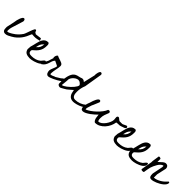

<svg xmlns="http://www.w3.org/2000/svg" viewBox="292 -1980 3271 3271"><g transform="rotate(45 1927.5 -344.5)"><path d="M20.5 -104.5 49.8 -239.3Q53.7 -271.5 61 -303.2Q68.4 -335 78.6 -359.4Q88.9 -383.8 100.6 -399.4Q112.3 -415 125 -415Q139.6 -415 146.5 -402.8Q153.3 -390.6 153.3 -377.9V-366.2L86.9 -152.3Q81.1 -131.8 78.6 -116.2Q76.2 -100.6 76.2 -81.1Q76.2 -78.1 75.7 -73.2Q75.2 -68.4 76.2 -63.5Q77.1 -58.6 79.6 -55.2Q82 -51.8 85.9 -51.8Q95.7 -51.8 107.9 -56.6Q120.1 -61.5 132.8 -67.9Q145.5 -74.2 156.2 -80.6Q167 -86.9 172.9 -90.8Q195.3 -104.5 213.9 -119.1Q232.4 -133.8 249 -149.4Q265.6 -165 280.3 -183.1Q294.9 -201.2 310.5 -223.6Q315.4 -232.4 322.3 -249.5Q329.1 -266.6 336.9 -288.6Q344.7 -310.5 352.5 -333Q360.4 -355.5 368.2 -375Q376 -394.5 383.8 -406.7Q391.6 -418.9 399.4 -418.9Q409.2 -418.9 413.6 -415.5Q418 -412.1 420.4 -406.2Q422.9 -400.4 424.3 -393.6Q425.8 -386.7 428.7 -380.9Q429.7 -379.9 433.6 -378.4Q437.5 -377 439.5 -376Q449.2 -373 449.7 -371.1Q450.2 -369.1 449.2 -366.7Q448.2 -364.3 449.2 -363.8Q450.2 -363.3 460 -363.3H462.9Q474.6 -364.3 492.7 -366.7Q510.7 -369.1 527.3 -371.1Q543.9 -373 556.2 -375Q568.4 -377 568.4 -377L587.9 -335Q559.6 -327.1 540 -322.8Q520.5 -318.4 502.4 -316.4Q484.4 -314.5 464.4 -315.4Q444.3 -316.4 416 -318.4L410.2 -313.5Q391.6 -267.6 372.6 -229Q353.5 -190.4 328.1 -157.7Q302.7 -125 271 -96.2Q239.3 -67.4 196.3 -43Q168.9 -27.3 140.6 -13.2Q112.3 1 82 1Q63.5 1 51.3 -5.9Q39.1 -12.7 32.2 -23.9Q25.4 -35.2 22.9 -50.3Q20.5 -65.4 20.5 -81.1Z M543.9 -152.3Q545.9 -158.2 550.3 -173.3Q554.7 -188.5 559.1 -206.1Q563.5 -223.6 566.9 -239.7Q570.3 -255.9 572.3 -261.7Q578.1 -285.2 586.4 -312.5Q594.7 -339.8 609.4 -363.3Q624 -386.7 647 -401.9Q669.9 -417 704.1 -417Q716.8 -417 722.2 -407.7Q727.5 -398.4 731.4 -387.7Q731.4 -383.8 731.9 -373.5Q732.4 -363.3 732.4 -359.4Q732.4 -317.4 724.1 -285.2Q715.8 -252.9 698.7 -225.6Q681.6 -198.2 657.2 -174.3Q632.8 -150.4 601.6 -124Q600.6 -121.1 598.6 -114.3Q596.7 -107.4 596.7 -104.5V-102.5Q596.7 -85 602.5 -74.2Q608.4 -63.5 618.7 -57.1Q628.9 -50.8 642.1 -49.3Q655.3 -47.9 670.9 -47.9Q716.8 -47.9 758.8 -60.5Q800.8 -73.2 835.9 -101.6Q840.8 -106.4 848.1 -115.7Q855.5 -125 863.3 -134.8Q871.1 -144.5 879.9 -151.9Q888.7 -159.2 898.4 -159.2Q908.2 -159.2 910.2 -151.4Q912.1 -143.6 912.1 -135.7Q912.1 -114.3 898.9 -95.2Q885.7 -76.2 864.7 -61Q843.8 -45.9 816.9 -34.2Q790 -22.5 763.7 -14.6Q737.3 -6.8 713.4 -2.9Q689.5 1 672.9 1Q621.1 1 586.4 -16.1Q551.8 -33.2 539.1 -85ZM683.6 -344.7Q664.1 -327.1 652.8 -313Q641.6 -298.8 635.3 -283.7Q628.9 -268.6 624.5 -251Q620.1 -233.4 615.2 -210Q633.8 -224.6 646 -239.3Q658.2 -253.9 666 -269.5Q673.8 -285.2 677.7 -303.2Q681.6 -321.3 683.6 -344.7Z M868.2 -116.2Q895.5 -136.7 908.7 -156.2Q921.9 -175.8 929.7 -195.3Q937.5 -214.8 942.4 -236.8Q947.3 -258.8 958 -285.2Q954.1 -292 953.6 -297.4Q953.1 -302.7 953.1 -310.5Q953.1 -318.4 955.6 -329.1Q958 -339.8 962.9 -349.1Q967.8 -358.4 974.6 -365.2Q981.4 -372.1 991.2 -372.1Q990.2 -368.2 1002.4 -363.3Q1014.6 -358.4 1032.7 -352.5Q1050.8 -346.7 1071.3 -339.8Q1091.8 -333 1107.4 -325.2Q1125 -315.4 1132.3 -304.2Q1139.6 -293 1139.6 -272.5Q1139.6 -253.9 1135.3 -230.5Q1130.9 -207 1126.5 -183.1Q1122.1 -159.2 1117.7 -135.3Q1113.3 -111.3 1113.3 -91.8V-66.4Q1112.3 -57.6 1117.7 -57.1Q1123 -56.6 1127.9 -56.6Q1139.6 -56.6 1149.4 -60.5Q1159.2 -64.5 1169.4 -69.3Q1179.7 -74.2 1189.5 -78.6Q1199.2 -83 1210 -85L1295.9 -137.7Q1299.8 -144.5 1306.2 -148.9Q1312.5 -153.3 1318.4 -157.2Q1328.1 -163.1 1341.8 -173.8Q1348.6 -179.7 1356.4 -185.5H1385.7Q1388.7 -185.5 1389.6 -179.7Q1390.6 -173.8 1390.6 -170.9Q1390.6 -159.2 1374 -141.6Q1357.4 -124 1331.1 -105.5Q1304.7 -86.9 1272.5 -68.8Q1240.2 -50.8 1209.5 -36.1Q1178.7 -21.5 1152.8 -12.7Q1127 -3.9 1113.3 -3.9Q1095.7 -3.9 1085 -12.7Q1074.2 -21.5 1067.4 -34.2Q1060.5 -46.9 1058.1 -62Q1055.7 -77.1 1055.7 -91.8Q1055.7 -102.5 1062.5 -122.1Q1069.3 -141.6 1078.1 -162.1Q1086.9 -182.6 1093.8 -202.1Q1100.6 -221.7 1100.6 -233.4Q1100.6 -234.4 1086.4 -241.2Q1072.3 -248 1055.7 -256.3Q1039.1 -264.6 1024.9 -271Q1010.7 -277.3 1010.7 -278.3Q989.3 -255.9 981 -230.5Q972.7 -205.1 964.4 -177.7Q956.1 -150.4 939.9 -123Q923.8 -95.7 885.7 -69.3Q884.8 -69.3 881.3 -70.3Q877.9 -71.3 874.5 -75.7Q871.1 -80.1 869.1 -89.4Q867.2 -98.6 868.2 -116.2Z M1585 -147.5Q1580.1 -142.6 1566.4 -130.9Q1552.7 -119.1 1537.6 -106Q1522.5 -92.8 1508.8 -81.5Q1495.1 -70.3 1489.3 -66.4Q1487.3 -65.4 1478 -60.1Q1468.8 -54.7 1457 -47.4Q1445.3 -40 1433.1 -33.7Q1420.9 -27.3 1414.1 -23.4Q1402.3 -17.6 1397.5 -15.1Q1392.6 -12.7 1382.8 -12.7Q1367.2 -12.7 1350.1 -22.9Q1333 -33.2 1333 -51.8V-157.2L1346.7 -228.5Q1357.4 -269.5 1371.1 -295.4Q1384.8 -321.3 1405.3 -338.4Q1425.8 -355.5 1454.6 -364.3Q1483.4 -373 1522.5 -380.9Q1524.4 -381.8 1535.2 -385.7Q1545.9 -389.6 1547.9 -390.6H1561.5Q1577.1 -390.6 1589.4 -383.8Q1601.6 -377 1613.3 -366.2L1662.1 -575.2Q1660.2 -585.9 1662.1 -605Q1664.1 -624 1669.4 -643.6Q1674.8 -663.1 1683.6 -676.8Q1692.4 -690.4 1704.1 -690.4Q1718.8 -690.4 1727.1 -679.7Q1735.4 -668.9 1732.4 -652.3L1679.7 -333Q1662.1 -291 1653.8 -249Q1645.5 -207 1645.5 -162.1Q1645.5 -141.6 1648.4 -121.1Q1651.4 -100.6 1659.7 -84Q1668 -67.4 1682.6 -57.1Q1697.3 -46.9 1720.7 -46.9Q1772.5 -46.9 1823.2 -65.9Q1874 -85 1913.1 -118.2Q1915 -118.2 1916 -118.7Q1917 -119.1 1918.9 -119.1Q1926.8 -119.1 1932.6 -114.3Q1932.6 -112.3 1933.1 -108.4Q1933.6 -104.5 1933.6 -102.5Q1933.6 -86.9 1920.9 -73.2Q1908.2 -59.6 1888.2 -47.9Q1868.2 -36.1 1844.2 -27.3Q1820.3 -18.6 1796.4 -11.7Q1772.5 -4.9 1752 -2Q1731.4 1 1719.7 1Q1685.5 1 1662.6 -10.3Q1639.6 -21.5 1624.5 -42Q1609.4 -62.5 1601.6 -89.4Q1593.8 -116.2 1589.8 -147.5ZM1394.5 -185.5Q1394.5 -179.7 1393.1 -166Q1391.6 -152.3 1390.1 -136.2Q1388.7 -120.1 1387.2 -106Q1385.7 -91.8 1384.8 -85Q1384.8 -83 1384.3 -75.2Q1383.8 -67.4 1383.8 -65.4Q1397.5 -65.4 1418.9 -76.7Q1440.4 -87.9 1463.9 -106Q1487.3 -124 1511.7 -147Q1536.1 -169.9 1555.2 -192.4Q1574.2 -214.8 1586.9 -236.8Q1599.6 -258.8 1599.6 -274.4Q1599.6 -279.3 1592.3 -288.1Q1585 -296.9 1575.7 -304.7Q1566.4 -312.5 1557.1 -318.4Q1547.9 -324.2 1541 -324.2Q1520.5 -331.1 1493.7 -320.8Q1466.8 -310.5 1443.4 -289.6Q1419.9 -268.6 1405.3 -241.2Q1390.6 -213.9 1394.5 -185.5Z M1902.3 -55.7Q1902.3 -89.8 1910.2 -122.1Q1918 -154.3 1931.6 -185.5Q1940.4 -218.8 1951.2 -247.6Q1961.9 -276.4 1973.1 -297.4Q1984.4 -318.4 1996.1 -330.6Q2007.8 -342.8 2020.5 -342.8Q2033.2 -342.8 2039.6 -335.4Q2045.9 -328.1 2045.9 -315.4V-309.6L1998 -195.3Q1997.1 -193.4 1993.2 -188Q1989.3 -182.6 1989.3 -180.7V-176.8Q1987.3 -171.9 1983.9 -161.1Q1980.5 -150.4 1976.6 -138.2Q1972.7 -126 1969.2 -115.2Q1965.8 -104.5 1964.8 -100.6Q1962.9 -95.7 1961.9 -85Q1960.9 -74.2 1960.9 -71.3Q1960.9 -69.3 1961.9 -64Q1962.9 -58.6 1964.8 -56.6Q2002 -71.3 2044.4 -101.1Q2086.9 -130.9 2126 -168Q2165 -205.1 2195.8 -245.6Q2226.6 -286.1 2241.2 -324.2Q2243.2 -325.2 2251 -327.1Q2258.8 -329.1 2260.7 -329.1Q2261.7 -329.1 2263.2 -329.1Q2264.6 -329.1 2265.6 -329.1Q2275.4 -329.1 2282.7 -320.3Q2290 -311.5 2290 -302.7Q2290 -301.8 2289.6 -298.8Q2289.1 -295.9 2289.1 -294.9Q2271.5 -252.9 2258.8 -214.8Q2246.1 -176.8 2246.1 -132.8Q2246.1 -114.3 2247.6 -103Q2249 -91.8 2255.9 -71.3Q2256.8 -66.4 2260.3 -66.4Q2263.7 -66.4 2266.6 -66.4Q2295.9 -66.4 2325.2 -88.9Q2354.5 -111.3 2378.4 -144Q2402.3 -176.8 2417 -212.9Q2431.6 -249 2431.6 -276.4Q2431.6 -291 2429.2 -304.2Q2426.8 -317.4 2426.8 -331.1Q2426.8 -343.8 2433.6 -353.5Q2440.4 -363.3 2453.1 -363.3Q2461.9 -363.3 2469.7 -357.9Q2477.5 -352.5 2484.9 -345.7Q2492.2 -338.9 2500 -333Q2507.8 -327.1 2517.6 -324.2Q2541 -324.2 2554.2 -324.2Q2567.4 -324.2 2574.7 -324.2Q2582 -324.2 2586.9 -325.7Q2591.8 -327.1 2598.6 -330.6Q2605.5 -334 2617.7 -339.8Q2629.9 -345.7 2650.4 -355.5Q2651.4 -356.4 2654.3 -356.4Q2657.2 -356.4 2658.2 -356.4Q2667 -356.4 2673.8 -350.6Q2680.7 -344.7 2680.7 -335Q2680.7 -324.2 2675.3 -317.9Q2669.9 -311.5 2662.1 -307.1Q2654.3 -302.7 2645 -299.3Q2635.7 -295.9 2627.9 -293.9Q2605.5 -285.2 2593.3 -281.7Q2581.1 -278.3 2574.7 -276.9Q2568.4 -275.4 2564.5 -274.9Q2560.5 -274.4 2553.2 -274.4Q2545.9 -274.4 2533.7 -273.9Q2521.5 -273.4 2499 -271.5Q2497.1 -271.5 2493.7 -269.5Q2490.2 -267.6 2489.3 -266.6Q2483.4 -222.7 2462.4 -177.2Q2441.4 -131.8 2408.2 -94.2Q2375 -56.6 2331.5 -33.2Q2288.1 -9.8 2241.2 -9.8Q2231.4 -9.8 2223.1 -18.1Q2214.8 -26.4 2208.5 -37.1Q2202.1 -47.9 2198.2 -59.1Q2194.3 -70.3 2193.4 -76.2Q2192.4 -80.1 2190.9 -90.8Q2189.5 -101.6 2188 -114.3Q2186.5 -127 2185.1 -137.2Q2183.6 -147.5 2183.6 -152.3Q2166 -133.8 2137.7 -107.9Q2109.4 -82 2076.2 -58.1Q2043 -34.2 2009.3 -17.1Q1975.6 0 1948.2 0Q1922.9 0 1912.6 -17.6Q1902.3 -35.2 1902.3 -55.7Z M2643.6 -152.3Q2645.5 -158.2 2649.9 -173.3Q2654.3 -188.5 2658.7 -206.1Q2663.1 -223.6 2666.5 -239.7Q2669.9 -255.9 2671.9 -261.7Q2677.7 -285.2 2686 -312.5Q2694.3 -339.8 2709 -363.3Q2723.6 -386.7 2746.6 -401.9Q2769.5 -417 2803.7 -417Q2816.4 -417 2821.8 -407.7Q2827.1 -398.4 2831.1 -387.7Q2831.1 -383.8 2831.5 -373.5Q2832 -363.3 2832 -359.4Q2832 -317.4 2823.7 -285.2Q2815.4 -252.9 2798.3 -225.6Q2781.2 -198.2 2756.8 -174.3Q2732.4 -150.4 2701.2 -124Q2700.2 -121.1 2698.2 -114.3Q2696.3 -107.4 2696.3 -104.5V-102.5Q2696.3 -85 2702.1 -74.2Q2708 -63.5 2718.3 -57.1Q2728.5 -50.8 2741.7 -49.3Q2754.9 -47.9 2770.5 -47.9Q2816.4 -47.9 2858.4 -60.5Q2900.4 -73.2 2935.5 -101.6Q2940.4 -106.4 2947.8 -115.7Q2955.1 -125 2962.9 -134.8Q2970.7 -144.5 2979.5 -151.9Q2988.3 -159.2 2998 -159.2Q3007.8 -159.2 3009.8 -151.4Q3011.7 -143.6 3011.7 -135.7Q3011.7 -114.3 2998.5 -95.2Q2985.4 -76.2 2964.4 -61Q2943.4 -45.9 2916.5 -34.2Q2889.6 -22.5 2863.3 -14.6Q2836.9 -6.8 2813 -2.9Q2789.1 1 2772.5 1Q2720.7 1 2686 -16.1Q2651.4 -33.2 2638.7 -85ZM2783.2 -344.7Q2763.7 -327.1 2752.4 -313Q2741.2 -298.8 2734.9 -283.7Q2728.5 -268.6 2724.1 -251Q2719.7 -233.4 2714.8 -210Q2733.4 -224.6 2745.6 -239.3Q2757.8 -253.9 2765.6 -269.5Q2773.4 -285.2 2777.3 -303.2Q2781.2 -321.3 2783.2 -344.7Z M3004.9 -152.3Q3006.8 -158.2 3011.2 -173.3Q3015.6 -188.5 3020 -206.1Q3024.4 -223.6 3027.8 -239.7Q3031.2 -255.9 3033.2 -261.7Q3039.1 -285.2 3047.4 -312.5Q3055.7 -339.8 3070.3 -363.3Q3085 -386.7 3107.9 -401.9Q3130.9 -417 3165 -417Q3177.7 -417 3183.1 -407.7Q3188.5 -398.4 3192.4 -387.7Q3192.4 -383.8 3192.9 -373.5Q3193.4 -363.3 3193.4 -359.4Q3193.4 -317.4 3185.1 -285.2Q3176.8 -252.9 3159.7 -225.6Q3142.6 -198.2 3118.2 -174.3Q3093.8 -150.4 3062.5 -124Q3061.5 -121.1 3059.6 -114.3Q3057.6 -107.4 3057.6 -104.5V-102.5Q3057.6 -85 3063.5 -74.2Q3069.3 -63.5 3079.6 -57.1Q3089.8 -50.8 3103 -49.3Q3116.2 -47.9 3131.8 -47.9Q3177.7 -47.9 3219.7 -60.5Q3261.7 -73.2 3296.9 -101.6Q3301.8 -106.4 3309.1 -115.7Q3316.4 -125 3324.2 -134.8Q3332 -144.5 3340.8 -151.9Q3349.6 -159.2 3359.4 -159.2Q3369.1 -159.2 3371.1 -151.4Q3373 -143.6 3373 -135.7Q3373 -114.3 3359.9 -95.2Q3346.7 -76.2 3325.7 -61Q3304.7 -45.9 3277.8 -34.2Q3251 -22.5 3224.6 -14.6Q3198.2 -6.8 3174.3 -2.9Q3150.4 1 3133.8 1Q3082 1 3047.4 -16.1Q3012.7 -33.2 3000 -85ZM3144.5 -344.7Q3125 -327.1 3113.8 -313Q3102.5 -298.8 3096.2 -283.7Q3089.8 -268.6 3085.4 -251Q3081.1 -233.4 3076.2 -210Q3094.7 -224.6 3106.9 -239.3Q3119.1 -253.9 3127 -269.5Q3134.8 -285.2 3138.7 -303.2Q3142.6 -321.3 3144.5 -344.7Z M3359.4 -19.5 3392.6 -214.8V-242.2L3412.1 -372.1Q3415 -376 3422.9 -376.5Q3430.7 -377 3433.6 -377Q3441.4 -377 3451.7 -371.6Q3461.9 -366.2 3461.9 -357.4V-291Q3465.8 -293.9 3475.6 -302.7Q3485.4 -311.5 3496.6 -321.3Q3507.8 -331.1 3517.6 -339.8Q3527.3 -348.6 3530.3 -352.5Q3541 -362.3 3556.2 -369.1Q3571.3 -376 3585 -376Q3613.3 -376 3629.4 -358.4Q3645.5 -340.8 3645.5 -313.5Q3645.5 -311.5 3645 -311Q3644.5 -310.5 3644.5 -308.6V-304.7L3607.4 -137.7V-58.6Q3637.7 -58.6 3670.4 -70.8Q3703.1 -83 3733.4 -101.6Q3763.7 -120.1 3790 -144Q3816.4 -168 3835.9 -190.4H3839.8Q3846.7 -190.4 3851.1 -186Q3855.5 -181.6 3855.5 -174.8Q3855.5 -153.3 3841.3 -132.3Q3827.1 -111.3 3805.2 -92.8Q3783.2 -74.2 3754.4 -57.6Q3725.6 -41 3697.8 -29.3Q3669.9 -17.6 3643.6 -10.7Q3617.2 -3.9 3598.6 -3.9Q3580.1 -3.9 3569.3 -10.7Q3558.6 -17.6 3553.2 -28.8Q3547.9 -40 3546.4 -53.7Q3544.9 -67.4 3544.9 -83V-95.7L3583 -285.2V-317.4Q3559.6 -317.4 3536.6 -296.9Q3513.7 -276.4 3495.6 -247.1Q3477.5 -217.8 3464.4 -187.5Q3451.2 -157.2 3445.3 -137.7Q3443.4 -130.9 3439.5 -113.3Q3435.5 -95.7 3432.1 -76.2Q3428.7 -56.6 3425.8 -39.1Q3422.9 -21.5 3421.9 -13.7Q3422.9 -7.8 3418.5 -4.9Q3414.1 -2 3408.2 -0.5Q3402.3 1 3396 1Q3389.6 1 3385.7 1Q3377 1 3368.2 -2Q3359.4 -4.9 3359.4 -16.6Z"/></g></svg>

Font: Cedarville Cursive
Style: Regular
Weight: 400
Designer: Kimberly Geswein
Foundry: Kimberly Geswein
Version: Version 1.001 2010